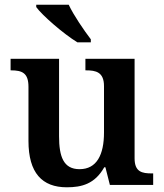

<svg xmlns="http://www.w3.org/2000/svg" viewBox="-20 -786 695 816"><path d="M309 -606H366V-619C337 -657 293 -721 272 -766H134V-756C159 -721 250 -642 309 -606ZM264 10C327 10 383 -4 423 -75H428L447 0H631V-49H625C584 -49 552 -55 552 -113V-536H343V-487H346C387 -487 422 -480 422 -420V-223C422 -128 391 -67 318 -67C250 -67 231 -120 231 -207V-536H25V-487H27C74 -487 101 -476 101 -417V-187C101 -51 159 10 264 10Z"/></svg>

Font: Noto Serif SemiBold
Style: Regular
Weight: 600
Designer: Monotype Design Team
Foundry: Monotype Imaging Inc.
Version: Version 2.013